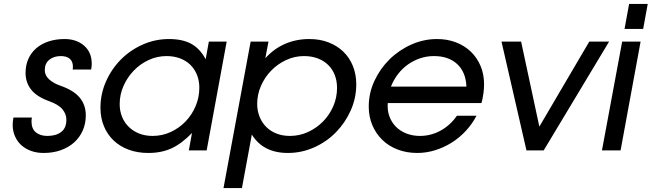

<svg xmlns="http://www.w3.org/2000/svg" viewBox="-20 -759 3289 969"><path d="M141 -166Q140 -161 139.5 -156Q139 -151 139 -146Q139 -109 161 -91Q183 -73 219 -73Q263 -73 289 -93Q315 -113 315 -155Q315 -183 295.5 -207Q276 -231 229 -248Q165 -271 137 -307Q109 -343 109 -391Q109 -430 123 -461.5Q137 -493 163 -515.5Q189 -538 225.5 -550Q262 -562 306 -562Q366 -562 404.5 -528.5Q443 -495 443 -437Q443 -423 440 -408H347Q348 -412 348 -422Q348 -449 332 -462.5Q316 -476 287 -476Q252 -476 229 -457.5Q206 -439 206 -405Q206 -378 228.5 -358Q251 -338 286 -326Q352 -303 382.5 -266Q413 -229 413 -177Q413 -135 397.5 -100Q382 -65 354 -40Q326 -15 287 -1Q248 13 200 13Q165 13 136.5 2.5Q108 -8 87.5 -26.5Q67 -45 55.5 -71.5Q44 -98 44 -129Q44 -137 45 -146.5Q46 -156 48 -166Z M949 -88Q897 -34 846 -10.5Q795 13 729 13Q674 13 629.5 -3.5Q585 -20 553.5 -50Q522 -80 504.5 -122Q487 -164 487 -215Q487 -285 515 -348Q543 -411 590 -458.5Q637 -506 700 -534Q763 -562 833 -562Q901 -562 945 -538Q989 -514 1018 -460L1034 -549H1124L1023 0H933ZM584 -234Q584 -199 596 -169.5Q608 -140 630 -118.5Q652 -97 682.5 -85Q713 -73 750 -73Q799 -73 842 -93Q885 -113 917 -146.5Q949 -180 967.5 -224Q986 -268 986 -316Q986 -352 974 -381.5Q962 -411 940.5 -432Q919 -453 888.5 -464.5Q858 -476 820 -476Q773 -476 730 -456Q687 -436 654.5 -402Q622 -368 603 -324.5Q584 -281 584 -234Z M1245 -549H1335L1319 -465Q1362 -513 1418.5 -537.5Q1475 -562 1541 -562Q1595 -562 1638.5 -545Q1682 -528 1713 -498Q1744 -468 1761 -426Q1778 -384 1778 -333Q1778 -264 1750 -201.5Q1722 -139 1675 -91Q1628 -43 1565 -15Q1502 13 1433 13Q1308 13 1251 -80L1201 190H1108ZM1278 -235Q1278 -200 1290 -170Q1302 -140 1323.5 -118.5Q1345 -97 1375.5 -85Q1406 -73 1443 -73Q1492 -73 1535 -93Q1578 -113 1610.5 -146Q1643 -179 1662 -223Q1681 -267 1681 -315Q1681 -351 1669.5 -380.5Q1658 -410 1636 -431.5Q1614 -453 1583 -464.5Q1552 -476 1514 -476Q1467 -476 1424 -456Q1381 -436 1348.5 -402.5Q1316 -369 1297 -325.5Q1278 -282 1278 -235Z M2385 -175Q2363 -133 2330.5 -98Q2298 -63 2258.5 -38.5Q2219 -14 2175 -0.5Q2131 13 2086 13Q2032 13 1986.5 -4.5Q1941 -22 1909 -53.5Q1877 -85 1859 -127.5Q1841 -170 1841 -221Q1841 -289 1869.5 -350.5Q1898 -412 1945.5 -459Q1993 -506 2055.5 -534Q2118 -562 2186 -562Q2237 -562 2280.5 -545.5Q2324 -529 2355.5 -499Q2387 -469 2405 -427Q2423 -385 2423 -334Q2423 -288 2410 -239H1937Q1934 -203 1945 -172.5Q1956 -142 1977.5 -120Q1999 -98 2030.5 -85.5Q2062 -73 2099 -73Q2155 -73 2204 -100Q2253 -127 2286 -175ZM2334 -322Q2331 -395 2287.5 -435.5Q2244 -476 2170 -476Q2134 -476 2101 -465Q2068 -454 2039.5 -434Q2011 -414 1989 -385.5Q1967 -357 1953 -322Z M2511 -549H2610L2702 -120L2954 -549H3054L2724 0H2637Z M3120 -549H3213L3112 0H3018ZM3155 -739H3249L3226 -613H3132Z"/></svg>

Font: Involve Medium Oblique
Style: Italic
Weight: 500
Italic angle: -10.5°
Designer: Stefan Peev
Foundry: Context Ltd.
Version: Version 1.001